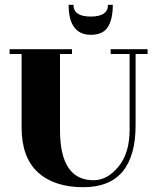

<svg xmlns="http://www.w3.org/2000/svg" viewBox="-20 -765 645 800"><path d="M286 -745Q286 -696 358 -696Q430 -696 430 -745H450Q450 -685 429.5 -652.5Q409 -620 359 -620Q266 -620 266 -745ZM545 -244Q545 15 327 15Q206 15 138 -47Q70 -109 70 -234V-540H20V-560H280V-540H230V-223Q230 -14 370 -14Q427 -14 473.5 -70.5Q520 -127 520 -224V-540H441V-560H595V-540H545Z"/></svg>

Font: Rozha One
Style: Regular
Weight: 400
Designer: Tim Donaldson, Indian Type Foundry
Foundry: Indian Type Foundry
Version: Version 1.300;PS 1.0;hotconv 1.0.78;makeotf.lib2.5.61930; tt